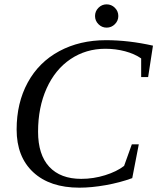

<svg xmlns="http://www.w3.org/2000/svg" viewBox="-20 -845 716 874"><path d="M341.3 9.3Q207 9.3 131.3 -61Q55.7 -131.3 55.7 -255.4Q55.7 -376.5 106.2 -469.2Q156.7 -562 249.8 -612.1Q342.8 -662.1 462.4 -662.1Q565.4 -662.1 676.3 -637.2L654.3 -494.1H622.6V-579.1Q592.3 -600.1 549.3 -611.6Q506.3 -623 459.5 -623Q371.1 -623 301 -575.9Q231 -528.8 192.1 -442.4Q153.3 -356 153.3 -245.6Q153.3 -140.6 204.3 -85.7Q255.4 -30.8 349.6 -30.8Q405.3 -30.8 458.5 -47.4Q511.7 -64 544.9 -89.8L580.1 -188H611.8L582 -34.2Q525.9 -13.7 461.2 -2.2Q396.5 9.3 341.3 9.3ZM518.6 -772Q518.6 -750.5 502.9 -734.9Q487.3 -719.2 465.3 -719.2Q443.8 -719.2 428.2 -734.9Q412.6 -750.5 412.6 -772Q412.6 -793.9 428.2 -809.6Q443.8 -825.2 465.3 -825.2Q487.3 -825.2 502.9 -809.6Q518.6 -793.9 518.6 -772Z"/></svg>

Font: Liberation Serif
Style: Italic
Weight: 400
Italic angle: -16.333°
Designer: Steve Matteson
Foundry: Ascender Corporation
Version: Version 2.1.5